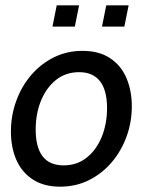

<svg xmlns="http://www.w3.org/2000/svg" viewBox="-20 -691 554 721"><path d="M206 10Q144 10 102.5 -17.5Q61 -45 41 -91.5Q21 -138 21 -197Q21 -257 41 -312Q61 -367 97 -409Q133 -451 182 -475.5Q231 -500 290 -500Q352 -500 393.5 -472.5Q435 -445 455 -397.5Q475 -350 475 -292Q475 -232 455 -177.5Q435 -123 399 -81Q363 -39 314 -14.5Q265 10 206 10ZM219 -70Q269 -70 305.5 -99Q342 -128 362 -177Q382 -226 382 -285Q382 -352 355.5 -386Q329 -420 277 -420Q227 -420 190.5 -391Q154 -362 134 -313Q114 -264 114 -205Q114 -138 140 -104Q166 -70 219 -70ZM177 -591 193 -671H277L261 -591ZM363 -591 379 -671H463L447 -591Z"/></svg>

Font: Cabin VF Beta
Style: Italic
Weight: 400
Italic angle: -7°
Designer: Pablo Impallari
Foundry: Pablo Impallari. http://www.impallari.com Igino Marini. http://www.ikern.com
Version: Version 2.300